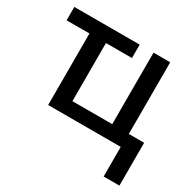

<svg xmlns="http://www.w3.org/2000/svg" viewBox="-159 -704 1062 1056"><g transform="rotate(30 372.0 -175.5)"><path d="M727.1 188V-84H629.9V-539.1H523.9V-85H271V-454.1H436V-539.1H21V-454.1H166V0H627V188Z"/></g></svg>

Font: Noto Reveo Sans
Style: Regular
Weight: 500
Designer: Monotype Design Team
Foundry: Monotype Imaging Inc.
Version: Version 2.007